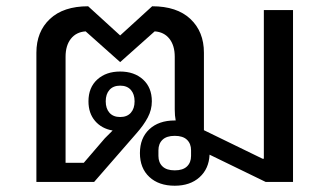

<svg xmlns="http://www.w3.org/2000/svg" viewBox="-20 -580 1054 612"><path d="M537 12Q486 12 456 -16Q426 -44 426 -92Q426 -140 456 -168Q486 -196 537 -196H540Q537 -211 537 -231V-399Q537 -435 520 -456.5Q503 -478 473 -480L363 -382L253 -480Q223 -478 206 -456.5Q189 -435 189 -399V-61H247L314 -139L339 -164Q304 -170 283 -194.5Q262 -219 262 -257Q262 -301 290 -326.5Q318 -352 363 -352Q408 -352 436 -326.5Q464 -301 464 -257Q464 -230 451 -205.5Q438 -181 415 -155L280 0H96V-412Q96 -479 139 -519.5Q182 -560 261 -560L363 -467L465 -560Q544 -560 587 -519.5Q630 -479 630 -412V-165L817 -74H821V-548H914V0H827L648 -87Q646 -42 616 -15Q586 12 537 12ZM537 -37Q563 -37 576 -49.5Q589 -62 589 -83V-101Q589 -122 576 -134.5Q563 -147 537 -147Q511 -147 498 -134.5Q485 -122 485 -101V-83Q485 -62 498 -49.5Q511 -37 537 -37ZM363 -207Q385 -207 397 -220.5Q409 -234 409 -257Q409 -280 397 -293.5Q385 -307 363 -307Q341 -307 329 -293.5Q317 -280 317 -257Q317 -234 329 -220.5Q341 -207 363 -207Z"/></svg>

Font: IBM Plex Sans Thai Looped Text
Style: Regular
Weight: 450
Designer: Mike Abbink, Paul van der Laan, Pieter van Rosmalen, Ben Mitchell, Mark Frömberg
Foundry: Bold Monday
Version: Version 1.1